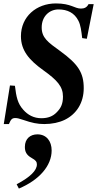

<svg xmlns="http://www.w3.org/2000/svg" viewBox="-20 -705 596 1119"><path d="M90 394C209 344 281 261 281 172C281 118 251 78 198 78C157 78 125 103 125 151C125 178 133 198 165 216C189 229 195 239 195 253C195 289 156 327 77 369ZM526 -681H496C487 -663 473 -655 452 -655C414 -655 394 -685 306 -685C192 -685 102 -608 102 -494C102 -410 151 -354 232 -296C313 -238 347 -201 347 -142C347 -97 333 -73 310 -50C288 -27 259 -16 221 -16C177 -16 142 -35 115 -66C83 -102 75 -139 67 -205L38 -207L2 18H32C44 -11 51 -17 70 -17C80 -17 93 -14 116 -6C165 11 198 18 238 18C284 18 325 9 358 -7C427 -41 468 -107 468 -191C468 -281 436 -331 330 -408C259 -459 223 -485 223 -545C223 -610 268 -650 321 -650C373 -650 414 -630 437 -584C450 -559 454 -525 459 -483L486 -479Z"/></svg>

Font: XITS
Style: Bold Italic
Weight: 700
Italic angle: -16.33°
Designer: MicroPress Inc., with final additions and corrections provided by Coen Hoffman, Elsevier (retired)
Version: Version 1.302